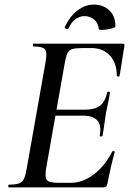

<svg xmlns="http://www.w3.org/2000/svg" viewBox="-20 -815 565 835"><path d="M19 0Q16 0 16 -6Q16 -12 19 -12Q47 -12 62 -17Q77 -22 84 -37Q91 -52 96 -81L178 -544Q186 -587 176 -600Q166 -613 125 -613Q123 -613 123 -619Q123 -625 125 -625H515Q523 -625 521 -616Q518 -597 514 -572Q510 -547 506.5 -523.5Q503 -500 500 -485Q499 -481 493.5 -482.5Q488 -484 488 -486Q488 -541 458 -573.5Q428 -606 378 -606H337Q308 -606 294 -601.5Q280 -597 273.5 -583.5Q267 -570 262 -543L181 -85Q174 -44 184 -32Q194 -20 233 -20H288Q340 -20 388.5 -57Q437 -94 468 -156Q470 -159 475.5 -157.5Q481 -156 479 -154Q471 -126 462 -87Q453 -48 447 -15Q444 0 431 0ZM426 -225Q425 -221 419 -221.5Q413 -222 414 -226Q422 -271 403 -291.5Q384 -312 342 -312H183L186 -338H349Q392 -338 414.5 -355Q437 -372 446 -412Q447 -417 453 -416.5Q459 -416 458 -411Q453 -380 449 -362Q445 -344 441 -325Q437 -301 434 -277Q431 -253 426 -225ZM410 -688Q407 -715 389.5 -730Q372 -745 347 -745Q328 -745 309.5 -732.5Q291 -720 278 -692Q274 -687 267 -690Q260 -693 261 -695Q283 -744 317 -769.5Q351 -795 387 -795Q429 -795 455.5 -770Q482 -745 482 -701Q482 -696 471 -692.5Q460 -689 446 -687Q432 -685 421 -685Q410 -685 410 -688Z"/></svg>

Font: Cormorant Light SemiBold
Style: Italic
Weight: 600
Italic angle: -10°
Version: Version 4.000